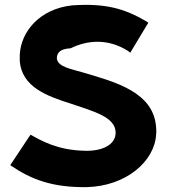

<svg xmlns="http://www.w3.org/2000/svg" viewBox="-20 -744 692 787"><path d="M269 -546C339 -580 423 -587 505 -535L514 -528L588 -651L579 -657C488 -710 411 -731 276 -722C144 -708 66 -616 61 -520V-519V-493C70 -389 168 -351 274 -318C365 -287 454 -264 454 -200C454 -149 396 -124 329 -126C216 -128 150 -167 105 -192L22 -67C108 -8 195 25 336 23C497 19 614 -83 620 -193C621 -202 621 -210 620 -220C612 -367 450 -408 327 -445C270 -462 218 -469 213 -504C213 -532 232 -544 269 -546Z"/></svg>

Font: Bluebird
Style: SfBdExt
Weight: 700
Designer: Jasper
Foundry: Cannot Into Space Fonts
Version: Version 0.98